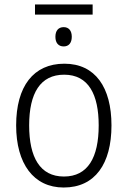

<svg xmlns="http://www.w3.org/2000/svg" viewBox="-20 -826 569 856"><path d="M393 -806H136V-761H393ZM264 -705C241 -705 227 -690 227 -662C227 -634 241 -619 264 -619C286 -619 300 -634 300 -662C300 -690 286 -705 264 -705ZM477 -267C477 -436 405 -542 267 -542C129 -542 52 -441 52 -267C52 -96 130 10 264 10C404 10 477 -96 477 -267ZM110 -267C110 -411 160 -493 266 -493C375 -493 420 -404 420 -267C420 -124 372 -39 265 -39C158 -39 110 -125 110 -267Z"/></svg>

Font: Noto Sans SemiCondensed Light
Style: Regular
Weight: 300
Width: 4
Designer: Monotype Design Team
Foundry: Monotype Imaging Inc.
Version: Version 2.013